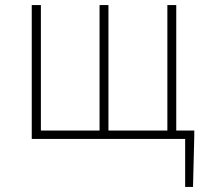

<svg xmlns="http://www.w3.org/2000/svg" viewBox="-20 -547 813 756"><path d="M105 0H709V189H740L745 -13V-33H674V-527H639V-33H407V-527H372V-33H141V-527H105Z"/></svg>

Font: Harano Aji Gothic KR ExtraLight
Style: Regular
Weight: 250
Foundry: Masamichi Hosoda
Version: HaranoAjiGothicKR-ExtraLight version 20220220;ttx 4.29.1